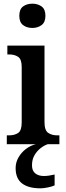

<svg xmlns="http://www.w3.org/2000/svg" viewBox="-20 -784 358 1044"><path d="M156 -632Q126 -632 105.5 -647.5Q85 -663 85 -698Q85 -734 105.5 -749Q126 -764 156 -764Q185 -764 206 -749Q227 -734 227 -698Q227 -663 206 -647.5Q185 -632 156 -632ZM17 0V-48H29Q59 -48 78.5 -61Q98 -74 98 -118V-420Q98 -462 78.5 -475Q59 -488 30 -488H20V-536H222V-120Q222 -75 242 -61.5Q262 -48 292 -48H303V0ZM200 240Q135 240 100 213.5Q65 187 65 130Q65 99 80.5 72Q96 45 121 26Q146 7 175 0H240Q221 6 201 21.5Q181 37 167.5 60Q154 83 154 115Q154 145 172 159Q190 173 218 173Q231 173 245.5 171Q260 169 277 165V224Q262 231 238.5 235.5Q215 240 200 240Z"/></svg>

Font: Noto Serif Lao SemiCondensed SemiBold
Style: Regular
Weight: 600
Width: 4
Designer: Monotype Design Team
Foundry: Monotype Imaging Inc.
Version: Version 2.003; ttfautohint (v1.8.4.7-5d5b)